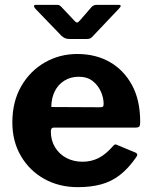

<svg xmlns="http://www.w3.org/2000/svg" viewBox="-20 -763 626 793"><path d="M190 -220Q190 -183 207.5 -154.5Q225 -126 254.5 -110.5Q284 -95 321 -95Q357 -95 387.5 -110.5Q418 -126 449 -162Q453 -166 456 -166.5Q459 -167 467 -163L539 -133Q553 -127 542 -113Q510 -67 475 -40Q440 -13 397.5 -1.5Q355 10 302 10Q224 10 163 -24Q102 -58 66.5 -118.5Q31 -179 31 -257Q31 -343 67.5 -406.5Q104 -470 165 -505Q226 -540 299 -540Q376 -540 434 -506.5Q492 -473 525.5 -411Q559 -349 559 -260Q559 -249 557 -243Q555 -237 542 -236H202Q196 -236 193 -232Q190 -228 190 -220ZM391 -320Q402 -320 405 -322.5Q408 -325 408 -334Q408 -359 396.5 -385Q385 -411 362.5 -428.5Q340 -446 305 -446Q272 -446 246 -430Q220 -414 206 -385.5Q192 -357 192 -321ZM359 -735Q364 -740 369.5 -741.5Q375 -743 383 -743H469Q487 -743 471 -727L364 -614Q360 -609 354.5 -605.5Q349 -602 339 -602H267Q255 -602 248 -605.5Q241 -609 234 -615L126 -727Q120 -734 120.5 -738.5Q121 -743 129 -743H210Q219 -743 223 -742Q227 -741 233 -735L283 -682Q294 -669 299 -670Q304 -671 313 -682Z"/></svg>

Font: Libre Franklin Thin
Style: Bold
Weight: 700
Version: Version 3.000